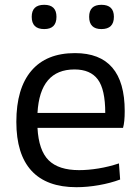

<svg xmlns="http://www.w3.org/2000/svg" viewBox="-20 -770 584 799"><path d="M164 -649Q112 -649 112 -700Q112 -750 164 -750Q215 -750 215 -700Q215 -649 164 -649ZM402 -649Q351 -649 351 -700Q351 -750 402 -750Q454 -750 454 -700Q454 -649 402 -649ZM298 9Q174 9 111 -59.5Q48 -128 48 -263Q48 -402 110.5 -475.5Q173 -549 292 -549Q499 -549 499 -308Q499 -262 492 -238H136Q141 -144 182.5 -103Q224 -62 309 -62Q347 -62 390 -69Q433 -76 475 -90L480 -23Q440 -8 391.5 0.5Q343 9 298 9ZM290 -481Q146 -481 136 -300H418Q418 -398 387 -439.5Q356 -481 290 -481Z"/></svg>

Font: Encode Sans Normal
Style: Regular
Weight: 400
Designer: Pablo Impallari, Andres Torresi
Foundry: Pablo Impallari, Andres Torresi
Version: Version 1.000; ttfautohint (v1.00) -l 8 -r 50 -G 200 -x 14 -